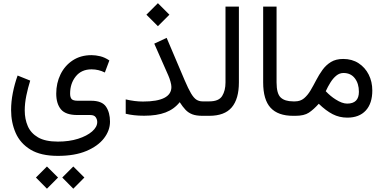

<svg xmlns="http://www.w3.org/2000/svg" viewBox="-20 -713 2360 1182"><path d="M431.2 312 499.5 379.9 431.2 448.7 363.3 379.9ZM269 312 337.4 379.9 269 448.7 201.2 379.9ZM336.4 246.6Q231 246.6 167.7 208Q104.5 169.4 76.4 105.2Q48.3 41 48.3 -35.6Q48.3 -87.4 59.1 -141.8Q69.8 -196.3 88.4 -248L166 -216.8Q151.9 -171.9 142.1 -124.5Q132.3 -77.1 132.3 -32.7Q132.3 20 151.1 63.5Q169.9 106.9 214.4 132.8Q258.8 158.7 336.4 158.7Q405.8 158.7 460.4 141.4Q515.1 124 546.9 96.4Q578.6 68.8 578.6 38.1Q578.6 22.5 569.3 8.8Q560.1 -4.9 535.6 -4.9H456.5Q384.3 -4.9 355.2 -39.8Q326.2 -74.7 326.2 -136.7Q326.2 -201.2 352.5 -255.1Q378.9 -309.1 427.7 -341.3Q476.6 -373.5 543.5 -373.5Q568.8 -373.5 596.9 -366.7Q625 -359.9 653.3 -340.8L625.5 -266.6Q586.9 -286.1 543.5 -286.1Q481.4 -286.1 446.5 -242.7Q411.6 -199.2 411.6 -136.7Q411.6 -113.8 420.9 -103.3Q430.2 -92.8 458.5 -92.8H540.5Q607.9 -92.8 632.6 -56.4Q657.2 -20 657.2 36.1Q657.2 90.3 620.1 138.4Q583 186.5 511.5 216.6Q439.9 246.6 336.4 246.6Z M952.1 -693.4 1022.9 -622.6 952.1 -551.8 881.3 -622.6ZM1035.2 -177.7Q1035.2 -190.4 1029.5 -210.7Q1023.9 -231 1016.1 -248.5L929.7 -444.3L1005.9 -480L1116.7 -219.2Q1139.2 -166.5 1156 -138.2Q1172.9 -109.9 1189.2 -99.4Q1205.6 -88.9 1226.6 -88.9H1247.1V0H1226.6Q1188 0 1163.8 -9.3Q1139.6 -18.6 1122.1 -37.1Q1104.5 -55.7 1086.4 -84Q1052.2 -41 999.3 -20.8Q946.3 -0.5 867.2 -0.5Q833 -0.5 805.7 -3.7Q778.3 -6.8 753.9 -12.7V-101.1Q810.1 -87.9 859.9 -87.9Q1035.2 -87.9 1035.2 -177.7Z M1227.5 -88.9H1268.6Q1327.1 -88.9 1347.7 -122.1Q1368.2 -155.3 1368.2 -205.1V-672.4H1450.7V-205.6Q1450.7 -104 1406.7 -52Q1362.8 0 1268.1 0H1227.5Z M1600.1 -672.4H1682.6V-205.6Q1682.6 -136.7 1708 -112.8Q1733.4 -88.9 1784.7 -88.9H1796.9V0H1784.7Q1691.4 0 1645.8 -49.6Q1600.1 -99.1 1600.1 -206.1Z M2118.2 11.2Q2069.3 11.2 2028.1 -10Q1986.8 -31.2 1942.4 -74.2Q1910.6 -38.6 1881.3 -19.3Q1852.1 0 1798.8 0H1777.3V-88.9H1796.4Q1829.1 -88.9 1851.6 -107.7Q1874 -126.5 1891.6 -156.2Q1909.2 -186 1926.5 -219.5Q1943.8 -252.9 1965.3 -282.7Q1986.8 -312.5 2017.3 -331.3Q2047.9 -350.1 2092.8 -350.1Q2147 -350.1 2187.3 -324Q2227.5 -297.9 2249.8 -253.9Q2272 -210 2272 -155.8Q2272 -76.2 2231.7 -32.5Q2191.4 11.2 2118.2 11.2ZM2094.7 -263.7Q2070.3 -263.7 2050.3 -247.3Q2030.3 -231 2014.2 -205.1Q1998 -179.2 1985.4 -151.4Q2014.6 -120.6 2045.9 -101.1Q2085.9 -75.2 2117.2 -75.2Q2189.5 -75.2 2189.5 -147.9Q2189.5 -198.7 2164.3 -231.2Q2139.2 -263.7 2094.7 -263.7Z"/></svg>

Font: Vazirmatn FD
Style: Regular
Weight: 400
Designer: Saber Rastikerdar
Foundry: Saber Rastikerdar
Version: Version 33.001